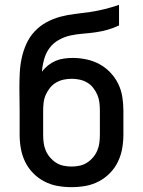

<svg xmlns="http://www.w3.org/2000/svg" viewBox="-20 -760 590 792"><path d="M275 12Q246 12 217.5 7Q189 2 163 -11.5Q137 -25 116.5 -46Q96 -67 83.5 -93Q71 -119 66 -147.5Q61 -176 61 -205V-304Q61 -327 60.5 -350.5Q60 -374 60 -397Q60 -428 61.5 -459Q63 -490 69.5 -520.5Q76 -551 89 -579.5Q102 -608 123 -630.5Q144 -653 171.5 -668Q199 -683 229 -691Q259 -699 290 -702.5Q321 -706 351.5 -710.5Q382 -715 412 -722.5Q442 -730 471 -740V-655Q448 -644 423 -637Q398 -630 372.5 -626.5Q347 -623 321 -621Q295 -619 270 -613.5Q245 -608 222 -595Q199 -582 184 -561.5Q169 -541 162 -515.5Q155 -490 153 -464Q164 -479 178.5 -490.5Q193 -502 209.5 -509Q226 -516 244 -518.5Q262 -521 280 -521Q308 -521 336.5 -515Q365 -509 390 -495.5Q415 -482 435 -461Q455 -440 467.5 -414.5Q480 -389 484.5 -360.5Q489 -332 489 -304V-205Q489 -176 484 -147.5Q479 -119 466.5 -93Q454 -67 433.5 -46Q413 -25 387 -11.5Q361 2 332.5 7Q304 12 275 12ZM275 -73Q292 -73 308.5 -76.5Q325 -80 339 -89Q353 -98 364 -111Q375 -124 381.5 -139.5Q388 -155 390 -171.5Q392 -188 392 -205V-304Q392 -320 390 -337Q388 -354 381.5 -369Q375 -384 364.5 -397.5Q354 -411 339.5 -419.5Q325 -428 308.5 -431.5Q292 -435 276 -435Q259 -435 242.5 -431.5Q226 -428 211.5 -419.5Q197 -411 186.5 -398Q176 -385 169 -369.5Q162 -354 160 -337Q158 -320 158 -304V-205Q158 -188 160 -171.5Q162 -155 168.5 -139.5Q175 -124 186 -111Q197 -98 211 -89Q225 -80 241.5 -76.5Q258 -73 275 -73Z"/></svg>

Font: Lode Dark Term
Style: Bold
Weight: 700
Monospace: yes
Designer: Belleve Invis
Foundry: Belleve Invis
Version: Version 29.2.0